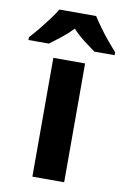

<svg xmlns="http://www.w3.org/2000/svg" viewBox="-141 -818 569 869"><g transform="rotate(10 144.0 -383.0)"><path d="M217 0H71V-546H217ZM229 -766Q243 -744 262.5 -717Q282 -690 303.5 -664Q325 -638 342 -619V-606H249Q225 -623 196.5 -645Q168 -667 144 -693Q119 -667 91 -645Q63 -623 40 -606H-54V-619Q-35 -639 -14 -665Q7 -691 27 -717.5Q47 -744 60 -766Z"/></g></svg>

Font: Noto Sans Bengali SemiCondensed
Style: Bold
Weight: 700
Width: 4
Designer: Jelle Bosma - Monotype Design Team
Foundry: Monotype Imaging Inc.
Version: Version 2.003